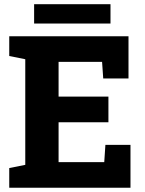

<svg xmlns="http://www.w3.org/2000/svg" viewBox="-20 -881 679 901"><path d="M23.4 0V-92.3L98.6 -107.4V-603L23.4 -618.2V-710.9H583V-512.7H464.4L459 -590.8H254.9V-427.7H488.8V-307.1H254.9V-120.1H469.2L474.6 -201.2H592.3V0ZM140.1 -770.5V-861.3H498.5V-770.5Z"/></svg>

Font: Roboto Slab ExtraBold
Style: Regular
Weight: 800
Designer: Google
Version: Version 2.001; ttfautohint (v1.8.3)